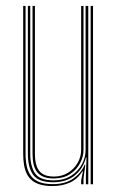

<svg xmlns="http://www.w3.org/2000/svg" viewBox="-20 -620 395 646"><path d="M156.8 6Q133.8 6 117 1.4Q100.2 -3.2 88.9 -12.1Q77.5 -21 70.8 -34.1Q64 -47.2 61 -64.4Q58 -81.5 58 -102.5V-600H66V-102.5Q66 -78 70.4 -59Q74.8 -40 85.1 -27Q95.5 -14 113.2 -7.2Q131 -0.5 157.8 -0.5Q199 -0.5 225.9 -18.9Q252.8 -37.2 265.2 -66.2H267.2L261 -19.5V0H253V-12.8L259 -43.5H257Q240.8 -17 214.8 -5.5Q188.8 6 156.8 6ZM285 0V-600H293V0ZM161.2 -19.5Q140.5 -19.5 126.6 -25.1Q112.8 -30.8 104.6 -41.4Q96.5 -52 93 -67.5Q89.5 -83 89.5 -102.5V-600H97.5V-102.5Q97.5 -78.5 103.2 -61.4Q109 -44.2 122.9 -35.1Q136.8 -26 161.5 -26Q188.8 -26 209.2 -38.9Q229.8 -51.8 241.4 -72.2Q253 -92.8 253 -115.5V-600H261V-115.5Q261 -93 249.4 -70.9Q237.8 -48.8 215.5 -34.1Q193.2 -19.5 161.2 -19.5ZM159.2 -6.8Q109.5 -6.8 91.6 -31.8Q73.8 -56.8 73.8 -102.5V-600H81.8V-102.5Q81.8 -61.8 97.5 -37.5Q113.2 -13.2 160 -13.2Q194.8 -13.2 218.8 -28.4Q242.8 -43.5 255.4 -67Q268 -90.5 268 -115.5V-600H277V0H269V-28.5L271 -89.8H269Q260.2 -53.5 232 -30.1Q203.8 -6.8 159.2 -6.8Z"/></svg>

Font: Big Shoulders Inline Text Thin Thin
Style: Regular
Weight: 250
Version: Version 2.002